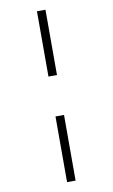

<svg xmlns="http://www.w3.org/2000/svg" viewBox="-107 -813 651 1109"><g transform="rotate(-10 218.5 -259.0)"><path d="M193 -760H243V-377H193ZM193 -143H243V242H193Z"/></g></svg>

Font: Noto Sans Condensed Light
Style: Regular
Weight: 300
Width: 3
Designer: Monotype Design Team
Foundry: Monotype Imaging Inc.
Version: Version 2.013; ttfautohint (v1.8.4.7-5d5b)